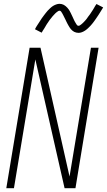

<svg xmlns="http://www.w3.org/2000/svg" viewBox="-20 -985 560 1005"><path d="M13 0 135 -735H192L228 -576L344 -61L456 -735H496L375 0H318L165 -674L53 0ZM391 -813Q385 -813 379 -814.5Q373 -816 368 -818.5Q363 -821 358.5 -825Q354 -829 350.5 -833Q347 -837 344 -842Q341 -847 338 -852Q335 -857 332.5 -862Q330 -867 327.5 -872Q325 -877 322.5 -882.5Q320 -888 317 -893.5Q314 -899 311.5 -904.5Q309 -910 306.5 -914Q304 -918 300.5 -923.5Q297 -929 292 -929Q288 -929 284 -926.5Q280 -924 277 -921.5Q274 -919 270 -915.5Q266 -912 262 -907Q258 -902 256.5 -901Q255 -900 253 -897Q251 -894 248.5 -891Q246 -888 243.5 -885Q241 -882 238.5 -878.5Q236 -875 233.5 -871Q231 -867 228 -863Q225 -859 222.5 -854.5Q220 -850 217 -845Q214 -840 211 -835Q208 -830 204.5 -825Q201 -820 198 -814L163 -832Q169 -844 175.5 -853.5Q182 -863 187.5 -872Q193 -881 198.5 -889Q204 -897 209.5 -904Q215 -911 219.5 -917Q224 -923 229 -928.5Q234 -934 242 -941.5Q250 -949 257 -953.5Q264 -958 273.5 -961.5Q283 -965 292 -965Q298 -965 303.5 -963.5Q309 -962 314 -959.5Q319 -957 323.5 -953Q328 -949 332 -945Q336 -941 339 -936.5Q342 -932 345 -927Q348 -922 350.5 -916.5Q353 -911 355.5 -906Q358 -901 360.5 -895.5Q363 -890 365.5 -884.5Q368 -879 370.5 -874Q373 -869 376 -864.5Q379 -860 382 -855Q385 -850 391 -850Q395 -850 398.5 -852.5Q402 -855 405.5 -857.5Q409 -860 412.5 -863.5Q416 -867 420.5 -871.5Q425 -876 426 -877.5Q427 -879 429.5 -881.5Q432 -884 434 -887Q436 -890 438.5 -893.5Q441 -897 443.5 -900.5Q446 -904 449 -907.5Q452 -911 454.5 -915.5Q457 -920 460 -924Q463 -928 466 -933Q469 -938 472 -943Q475 -948 478 -953.5Q481 -959 485 -964L520 -946Q513 -935 507 -925Q501 -915 495 -906Q489 -897 483.5 -889Q478 -881 473 -874Q468 -867 463 -861Q458 -855 453.5 -850Q449 -845 441 -837.5Q433 -830 425.5 -825Q418 -820 409 -816.5Q400 -813 391 -813Z"/></svg>

Font: Iosevka SS04 Extralight
Style: Italic
Weight: 200
Italic angle: -9°
Monospace: yes
Designer: Belleve Invis
Foundry: Belleve Invis
Version: Version 19.0.0; ttfautohint (v1.8.4)